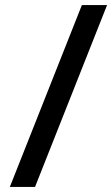

<svg xmlns="http://www.w3.org/2000/svg" viewBox="-20 -727 445 762"><path d="M19 15H119L405 -707H305Z"/></svg>

Font: Heuristica
Style: Bold Italic
Weight: 700
Italic angle: -13°
Version: Version 1.0.1